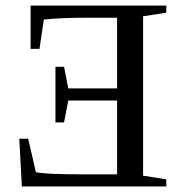

<svg xmlns="http://www.w3.org/2000/svg" viewBox="-20 -675 651 695"><path d="M582 0H59.1L49.8 -172.9H82L109.9 -51.8Q148.9 -43.9 274.9 -43.9H403.8V-311H227.1L211.9 -231.9H180.7V-433.1H211.9L227.1 -355H403.8V-610.8H296.9Q191.9 -610.8 138.7 -604L123 -498H90.8V-654.8H582V-628.9L498 -616.2V-39.1L582 -25.9Z"/></svg>

Font: Liberation Serif
Style: Regular
Weight: 400
Designer: Steve Matteson
Foundry: Ascender Corporation
Version: Version 2.1.5